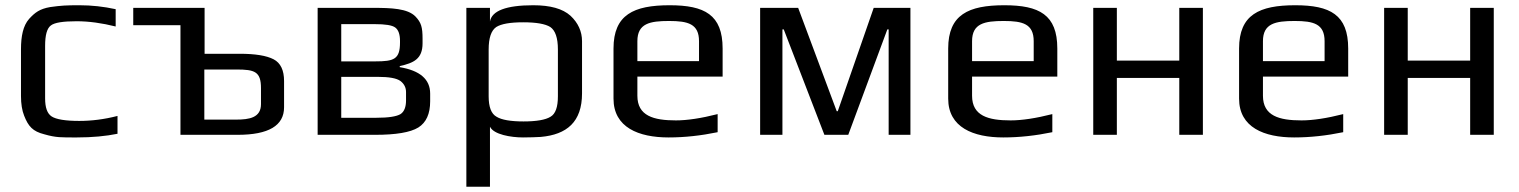

<svg xmlns="http://www.w3.org/2000/svg" viewBox="-20 -514 5793 732"><path d="M428 -4V-72C378 -59 329 -53 282 -53C229 -53 194 -59 177 -70C160 -81 152 -104 152 -139V-339C152 -380 159 -406 174 -417C188 -428 221 -433 272 -433C319 -433 369 -426 421 -413V-479C375 -489 329 -494 283 -494C232 -494 214 -493 171 -487C131 -480 113 -466 91 -442C68 -416 60 -376 60 -326V-148C60 -118 64 -93 72 -73C88 -32 105 -13 149 -2C194 11 214 10 273 10C332 10 384 5 428 -4Z M886 0C1004 0 1063 -35 1063 -105V-205C1063 -246 1050 -274 1023 -288C996 -302 953 -309 894 -309H760V-484H488V-418H668V0ZM880 -58H759V-249H882C951 -249 975 -241 975 -178V-117C975 -65 930 -58 880 -58Z M1591 -349V-366C1591 -410 1586 -428 1564 -451C1534 -482 1471 -484 1403 -484H1191V0H1410C1489 0 1544 -9 1575 -28C1605 -47 1620 -80 1620 -128V-157C1620 -212 1581 -245 1504 -258V-262C1557 -274 1591 -289 1591 -349ZM1411 -280H1281V-422H1408C1449 -422 1475 -418 1487 -409C1499 -400 1505 -383 1505 -358V-352C1505 -288 1482 -280 1411 -280ZM1528 -131C1528 -106 1521 -88 1507 -79C1492 -70 1462 -65 1415 -65H1281V-221H1420C1463 -221 1492 -216 1507 -205C1521 -194 1528 -180 1528 -163Z M1974 10C2001 10 2023 9 2042 8C2141 -1 2199 -49 2199 -158V-357C2199 -394 2184 -427 2155 -454C2125 -481 2078 -494 2013 -494C1910 -494 1855 -473 1848 -432V-484H1758V198H1848V-31C1862 -1 1928 10 1974 10ZM2107 -147C2107 -106 2098 -80 2079 -69C2060 -57 2025 -51 1976 -51C1927 -51 1892 -57 1873 -69C1853 -80 1843 -106 1843 -147V-325C1843 -370 1853 -398 1872 -411C1891 -423 1925 -429 1975 -429C2024 -429 2059 -423 2078 -411C2097 -398 2107 -370 2107 -325Z M2533 -494C2396 -494 2319 -458 2319 -329V-138C2319 -28 2415 10 2529 10C2591 10 2653 3 2716 -10V-79C2653 -63 2600 -55 2557 -55C2472 -55 2410 -72 2410 -149V-222H2735V-329C2735 -458 2666 -494 2533 -494ZM2531 -434C2603 -434 2645 -423 2645 -357V-281H2410V-357C2410 -425 2458 -434 2531 -434Z M3451 0V-484H3311L3174 -90H3170L3023 -484H2878V0H2963V-402H2968L3123 0H3214L3363 -402H3368V0Z M3809 -494C3672 -494 3595 -458 3595 -329V-138C3595 -28 3691 10 3805 10C3867 10 3929 3 3992 -10V-79C3929 -63 3876 -55 3833 -55C3748 -55 3686 -72 3686 -149V-222H4011V-329C4011 -458 3942 -494 3809 -494ZM3807 -434C3879 -434 3921 -423 3921 -357V-281H3686V-357C3686 -425 3734 -434 3807 -434Z M4566 0V-484H4476V-283H4238V-484H4148V0H4238V-217H4476V0Z M4918 -494C4781 -494 4704 -458 4704 -329V-138C4704 -28 4800 10 4914 10C4976 10 5038 3 5101 -10V-79C5038 -63 4985 -55 4942 -55C4857 -55 4795 -72 4795 -149V-222H5120V-329C5120 -458 5051 -494 4918 -494ZM4916 -434C4988 -434 5030 -423 5030 -357V-281H4795V-357C4795 -425 4843 -434 4916 -434Z M5675 0V-484H5585V-283H5347V-484H5257V0H5347V-217H5585V0Z"/></svg>

Font: Gamestation Text
Style: Bold
Weight: 400
Designer: Jonas Hecksher
Foundry: Jonas Hecksher, Playtypeª, e-types AS
Version: Version 1.003